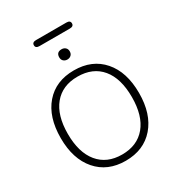

<svg xmlns="http://www.w3.org/2000/svg" viewBox="-235 -1172 1225 1327"><g transform="rotate(-30 377.5 -508.5)"><path d="M377 8Q233 8 149 -89Q65 -186 65 -352Q65 -520 148.5 -616.5Q232 -713 377 -713Q522 -713 606 -616.5Q690 -520 690 -353Q690 -186 606 -89Q522 8 377 8ZM377 -42Q498 -42 565.5 -123Q633 -204 633 -353Q633 -502 566 -582.5Q499 -663 377 -663Q256 -663 189 -582Q122 -501 122 -353Q122 -205 189 -123.5Q256 -42 377 -42ZM377 -800Q359 -800 347 -811Q335 -822 335 -841Q335 -882 377 -882Q395 -882 407 -871Q419 -860 419 -841Q419 -822 407 -811Q395 -800 377 -800ZM256 -977Q225 -977 225 -1001Q225 -1025 256 -1025H498Q529 -1025 529 -1001Q529 -977 498 -977Z"/></g></svg>

Font: Nunito VF Beta Light
Style: Regular
Weight: 300
Designer: Vernon Adams
Foundry: newtypography
Version: Version 3.001